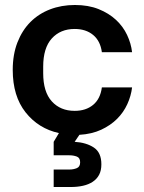

<svg xmlns="http://www.w3.org/2000/svg" viewBox="-20 -530 576 769"><path d="M31 -250Q31 -312 50 -360.5Q69 -409 102 -442Q135 -475 180.5 -492.5Q226 -510 280 -510Q334 -510 375 -493.5Q416 -477 444.5 -450.5Q473 -424 489 -390Q505 -356 509 -321H388Q382 -366 353 -390Q324 -414 279 -414Q222 -414 187.5 -376Q153 -338 153 -263V-237Q153 -162 187.5 -124Q222 -86 279 -86Q324 -86 353 -110Q382 -134 388 -180H509Q505 -146 490 -113Q475 -80 449 -54Q423 -28 385.5 -10.5Q348 7 298 10L279 38Q326 41 356 61Q386 81 386 128Q386 153 377 170Q368 187 351.5 198Q335 209 312.5 214Q290 219 264 219H195V149H258Q274 149 287.5 143.5Q301 138 301 120Q301 102 287.5 97Q274 92 258 92H195V38L216 3Q134 -15 82.5 -80Q31 -145 31 -250Z"/></svg>

Font: CyStack Display SemiBold
Style: Regular
Weight: 600
Designer: Weizhong Zhang
Foundry: 本地遙控
Version: Version 1.000;Glyphs 3.1.2 (3151)